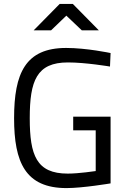

<svg xmlns="http://www.w3.org/2000/svg" viewBox="-20 -951 648 981"><path d="M354 -285H469V-77C466 -77 385 -64 326 -64C166 -64 132 -158 132 -347C132 -538 167 -632 327 -632C418 -632 542 -611 542 -611L545 -680C545 -680 423 -706 318 -706C110 -706 52 -577 52 -347C52 -121 110 10 320 10C403 10 545 -14 545 -14V-355H354ZM152 -796H241L319 -871L398 -796H485L352 -931H285Z"/></svg>

Font: TitilliumText22L
Style: 400 wt
Weight: 400
Designer: Campivisivi
Foundry: Campivisivi
Version: 1.000